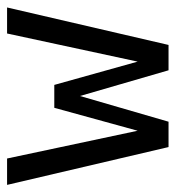

<svg xmlns="http://www.w3.org/2000/svg" viewBox="3 -497 494 540"><g transform="rotate(-90 250.0 -227.0)"><path d="M0 -454.1H74.2L152.3 -86.9L216.8 -321.3H281.2L346.7 -86.9L425.8 -454.1H499L393.6 0H322.3L250 -249L177.7 0H106.4Z"/></g></svg>

Font: BabelStone Flags
Style: Regular
Weight: 400
Designer: Andrew West
Foundry: BabelStone
Version: Version 4.12